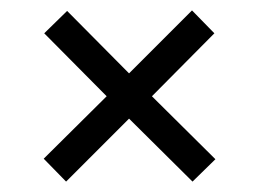

<svg xmlns="http://www.w3.org/2000/svg" viewBox="-20 -457 497 369"><path d="M394 -151 350 -108 228 -229 107 -108 64 -152 185 -272 65 -393 109 -436 228 -316 349 -437 392 -393 272 -272Z"/></svg>

Font: Raleway-v4020
Style: Regular
Weight: 400
Designer: Matt McInerney, Pablo Impallari, Rodrigo Fuenzalida
Foundry: Matt McInerney, Pablo Impallari, Rodrigo Fuenzalida
Version: Version 4.020;PS 004.020;hotconv 1.0.88;makeotf.lib2.5.64775